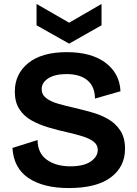

<svg xmlns="http://www.w3.org/2000/svg" viewBox="-20 -938 694 972"><path d="M328 14Q200 14 124.5 -36.5Q49 -87 43 -189L170 -229Q171 -162 217.5 -129Q264 -96 336 -96Q404 -96 439.5 -120.5Q475 -145 475 -179Q475 -204 455 -220Q435 -236 400.5 -247Q366 -258 322 -268Q272 -279 225 -293Q178 -307 139.5 -328.5Q101 -350 78 -385.5Q55 -421 55 -474Q55 -564 123.5 -619Q192 -674 318 -674Q443 -674 514.5 -620Q586 -566 590 -476L461 -439Q460 -501 422 -532Q384 -563 317 -563Q258 -563 224.5 -541.5Q191 -520 191 -487Q191 -459 213.5 -441.5Q236 -424 274 -413Q312 -402 357 -392Q399 -382 444 -369.5Q489 -357 527.5 -335Q566 -313 589.5 -276.5Q613 -240 613 -185Q613 -94 541 -40Q469 14 328 14ZM165 -918 330 -823 494 -918V-810L330 -717L165 -810Z"/></svg>

Font: Bricolage Grotesque 12pt Bricolage Grotesque 10pt Regular
Style: Bold
Weight: 700
Designer: Mathieu Triay
Foundry: Atelier Triay
Version: Version 1.001; ttfautohint (v1.8.4.7-5d5b);gftools[0.9.33.de